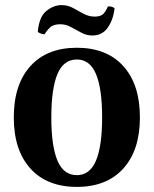

<svg xmlns="http://www.w3.org/2000/svg" viewBox="-20 -718 602 752"><path d="M281 14Q164 14 99 -58Q34 -130 34 -258Q34 -387 99 -459Q164 -531 281 -531Q398 -531 463 -459Q528 -387 528 -258Q528 -130 463 -58Q398 14 281 14ZM281 -32Q332 -32 356 -89Q380 -146 380 -258Q380 -371 356 -428Q332 -485 281 -485Q229 -485 205 -428Q181 -371 181 -258Q181 -146 205 -89Q229 -32 281 -32ZM429 -685Q423 -639 401.5 -609Q380 -579 342 -579Q319 -579 298.5 -590Q278 -601 258 -612Q238 -623 216 -623Q189 -623 176 -610.5Q163 -598 155 -584Q150 -583 141.5 -586Q133 -589 128 -593Q133 -652 161.5 -675Q190 -698 221 -698Q246 -698 266.5 -686.5Q287 -675 307.5 -664Q328 -653 351 -653Q376 -653 386 -665Q396 -677 403 -693Q412 -693 418 -691.5Q424 -690 429 -685Z"/></svg>

Font: Arima Thin
Style: Bold
Weight: 700
Version: Version 1.100